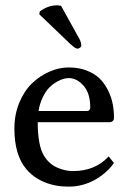

<svg xmlns="http://www.w3.org/2000/svg" viewBox="-20 -693 490 723"><path d="M389.2 -104 409.2 -79.1Q379.4 -38.6 334.7 -14.4Q290 9.8 237.8 9.8Q187.5 9.8 146.2 -7.6Q105 -24.9 79.1 -56.2Q34.2 -109.4 34.2 -209Q34.2 -261.7 52.7 -306.4Q71.3 -351.1 100.8 -379.4Q130.4 -407.7 166.5 -423.3Q202.6 -439 238.8 -439Q276.9 -439 306.9 -427.2Q336.9 -415.5 355.7 -396.7Q374.5 -377.9 387 -352.5Q399.4 -327.1 404.3 -302Q409.2 -276.9 409.2 -250Q409.2 -232.9 391.1 -232.9H122.1Q122.1 -144.5 146 -106Q164.6 -75.7 194.6 -62.3Q224.6 -48.8 254.9 -48.8Q338.4 -48.8 389.2 -104ZM125 -274.9H306.2Q319.8 -274.9 319.8 -289.1Q319.8 -341.3 294.7 -370.1Q269.5 -398.9 238.8 -398.9Q230.5 -398.9 219.7 -396.2Q209 -393.6 193.8 -385Q178.7 -376.5 165.8 -363.5Q152.8 -350.6 141.4 -327.4Q129.9 -304.2 125 -274.9ZM210 -670.9 279.8 -544.9Q286.1 -532.2 286.1 -521Q286.1 -517.1 281.5 -513.4Q276.9 -509.8 271 -509.8Q263.7 -509.8 242.2 -529.8L127.9 -639.2L129.9 -649.9Q160.6 -672.9 194.8 -672.9Q202.1 -672.9 210 -670.9Z"/></svg>

Font: Linux Biolinum
Style: Regular
Weight: 400
Designer: Philipp H. Poll
Foundry: Philipp H. Poll
Version: Version 0.6.4